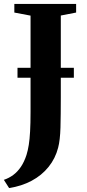

<svg xmlns="http://www.w3.org/2000/svg" viewBox="-46 -763 440 971"><path d="M-26.5 146.5Q-1 138 20.8 122Q42.5 106 59.5 81Q76.5 56 88 20.5Q95 -2 99.5 -30Q104 -58 106.2 -98.5Q108.5 -139 108.5 -197.5V-684L26.5 -699.5V-743H339V-699.5L261.5 -684.5V-271Q261.5 -182.5 259.8 -118.2Q258 -54 248 -16Q234 38.5 199.5 81.2Q165 124 114 151.2Q63 178.5 0 188ZM327.5 -420V-370H42.5V-420Z"/></svg>

Font: Merriweather 72pt
Style: Bold
Weight: 700
Version: Version 2.100